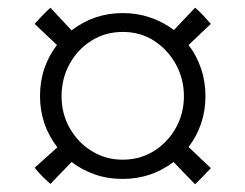

<svg xmlns="http://www.w3.org/2000/svg" viewBox="-20 -561 638 499"><path d="M299 -96Q259 -96 225.5 -108Q192 -120 166 -140L111 -83Q88 -103 70 -125L129 -178Q84 -237 84 -311Q84 -350 95.5 -383.5Q107 -417 128 -444L70 -499Q79 -509 89.5 -520Q100 -531 111 -541L166 -482Q224 -527 299 -527Q337 -527 370.5 -515.5Q404 -504 432 -483L487 -541Q498 -532 508 -521Q518 -510 528 -499L470 -444Q491 -417 502.5 -383Q514 -349 514 -311Q514 -273 502.5 -239.5Q491 -206 470 -179L528 -124Q519 -114 508.5 -103.5Q498 -93 487 -82L431 -140Q373 -96 299 -96ZM299 -146Q344 -146 380 -168.5Q416 -191 437 -228.5Q458 -266 458 -311Q458 -356 437 -394Q416 -432 380.5 -455Q345 -478 299 -478Q254 -478 218 -455.5Q182 -433 161 -395Q140 -357 140 -311Q140 -265 161.5 -227.5Q183 -190 219 -168Q255 -146 299 -146Z"/></svg>

Font: Castoro
Style: Regular
Weight: 400
Designer: John Hudson
Foundry: Tiro Typeworks Ltd.
Version: Version 2.04